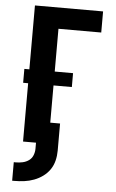

<svg xmlns="http://www.w3.org/2000/svg" viewBox="-62 -777 624 1033"><g transform="rotate(5 250.0 -260.0)"><path d="M44 215V115H56Q74 115 92 111Q110 107 125 96.5Q140 86 147 68.5Q154 51 154 33V0H84V-315H57V-390H84V-735H452V-621H221V-390H320V-315H221V-114H274V33Q274 60 267.5 86.5Q261 113 246 135Q231 157 209 173Q187 189 161.5 198.5Q136 208 109.5 211.5Q83 215 56 215Z"/></g></svg>

Font: Iosevka SS04 Heavy
Style: Regular
Weight: 900
Monospace: yes
Designer: Belleve Invis
Foundry: Belleve Invis
Version: Version 19.0.0; ttfautohint (v1.8.4)